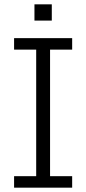

<svg xmlns="http://www.w3.org/2000/svg" viewBox="-20 -866 398 886"><path d="M45 0V-53H147V-637H45V-690H313V-637H211V-53H313V0ZM139 -771V-846H219V-771Z"/></svg>

Font: Mozilla Headline ExtraLight
Style: Regular
Weight: 200
Designer: Studio DRAMA
Foundry: Studio DRAMA
Version: Version 1.000